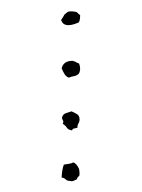

<svg xmlns="http://www.w3.org/2000/svg" viewBox="-20 -745 255 345"><path d="M120.1 -704.1Q94.7 -693.4 89.8 -709Q95.7 -717.8 95.7 -718.8Q102.5 -724.6 103 -724.1Q103.5 -723.6 105.5 -724.6Q117.2 -724.6 119.1 -722.2Q121.1 -719.7 124 -717.8Q124 -705.1 120.1 -704.1ZM122.1 -630.9Q124 -626 124 -621.6Q124 -617.2 122.1 -613.3Q119.1 -609.4 113.8 -608.4Q108.4 -607.4 103.5 -605.5Q98.6 -607.4 95.7 -612.3Q92.8 -617.2 90.8 -622.1Q93.8 -635.7 110.4 -635.7Q114.3 -634.8 116.7 -633.3Q119.1 -631.8 122.1 -630.9ZM119.1 -515.6Q116.2 -514.6 113.3 -514.2Q110.4 -513.7 109.4 -510.7Q102.5 -511.7 100.1 -515.6Q97.7 -519.5 92.8 -522.5Q94.7 -526.4 92.8 -529.3Q90.8 -532.2 91.8 -535.2Q93.8 -540 98.1 -541.5Q102.5 -543 108.4 -544.9Q113.3 -543 118.2 -540Q123 -537.1 123 -530.3Q123 -526.4 121.1 -523.4Q119.1 -520.5 119.1 -515.6ZM118.2 -422.9Q114.3 -420.9 111.8 -419.9Q109.4 -418.9 105.5 -419.9Q100.6 -419.9 97.7 -422.9Q94.7 -425.8 90.8 -425.8Q90.8 -430.7 91.8 -437.5Q92.8 -444.3 94.7 -449.2Q99.6 -450.2 104 -450.7Q108.4 -451.2 111.3 -453.1Q117.2 -452.1 122.1 -441.4Q124 -429.7 121.6 -428.2Q119.1 -426.8 118.2 -422.9Z"/></svg>

Font: Codystar
Style: Light
Weight: 300
Version: Version 1.000